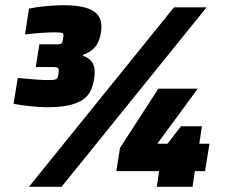

<svg xmlns="http://www.w3.org/2000/svg" viewBox="-20 -716 889 736"><path d="M48 -417Q90 -413 119 -411Q148 -409 165 -409Q188 -409 195 -412.5Q202 -416 204 -433Q207 -452 202.5 -455.5Q198 -459 182 -459H117L131 -546H196Q213 -546 216.5 -550Q220 -554 222 -569Q225 -586 220 -589Q215 -592 189 -592Q169 -592 139 -590Q109 -588 76 -584L91 -683Q118 -689 155.5 -692.5Q193 -696 223 -696Q269 -696 298.5 -689Q328 -682 344.5 -669Q361 -656 366 -636.5Q371 -617 367 -592Q362 -557 345 -536.5Q328 -516 299 -506L298 -502Q324 -494 335.5 -473.5Q347 -453 341 -415Q337 -389 327.5 -368.5Q318 -348 297.5 -334Q277 -320 244.5 -312.5Q212 -305 162 -305Q131 -305 94.5 -309Q58 -313 32 -318ZM91 0 647 -688H772L216 0ZM581 0 590 -60H426L440 -149L587 -376H738L583 -165H622L674 -232H754L744 -165H783L766 -60H727L718 0Z"/></svg>

Font: Azeri Sans Black
Style: Italic
Weight: 900
Designer: Hector Gatti & Omnibus-Type (original fonts) / Cristiano Sobral (main changes and remastering)
Foundry: Omnibus-Type
Version: Version 0.07;August 21, 2020;FontCreator 13.0.0.2681 64-bit;